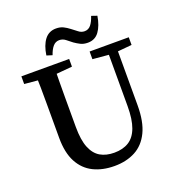

<svg xmlns="http://www.w3.org/2000/svg" viewBox="-154 -987 1045 1129"><g transform="rotate(-20 369.0 -423.0)"><path d="M371 16Q296 16 239.5 -12Q183 -40 151.5 -99Q120 -158 120 -251V-360Q120 -411 120 -462Q120 -513 119.5 -564.5Q119 -616 117 -667H236Q235 -617 234.5 -566Q234 -515 234 -463.5Q234 -412 234 -360V-278Q234 -196 253.5 -148Q273 -100 309 -79Q345 -58 396 -58Q450 -58 487 -81Q524 -104 543 -155Q562 -206 562 -289V-667H619V-273Q619 -171 588 -107Q557 -43 501 -13.5Q445 16 371 16ZM35 -619V-667H334V-619L200 -607H167ZM462 -619V-667H707V-619L598 -609H574ZM215 -732Q224 -793 250.5 -827.5Q277 -862 322 -862Q348 -862 367 -852.5Q386 -843 404 -829Q421 -817 438 -803Q455 -789 476 -789Q500 -789 515.5 -808Q531 -827 542 -861L577 -849Q567 -789 541.5 -754Q516 -719 471 -719Q445 -719 426 -728.5Q407 -738 390 -750Q372 -764 355 -777.5Q338 -791 316 -791Q293 -791 277 -772.5Q261 -754 250 -721Z"/></g></svg>

Font: Source Serif 4 18pt Medium
Style: Regular
Weight: 500
Designer: Frank Grießhammer
Foundry: Adobe Systems Incorporated
Version: Version 4.004;hotconv 1.0.116;makeotfexe 2.5.65601